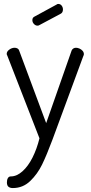

<svg xmlns="http://www.w3.org/2000/svg" viewBox="-20 -721 460 973"><path d="M14 -448Q14 -460 27 -469.5Q40 -479 54 -479Q62 -479 68.5 -475.5Q75 -472 77 -465L214 -97L343 -465Q346 -472 352 -475.5Q358 -479 365 -479Q373 -479 382.5 -475Q392 -471 398.5 -463.5Q405 -456 405 -447Q405 -441 403 -439L248 -19Q247 -15 245 -11Q217 64 193.5 112.5Q170 161 133 196.5Q96 232 45 232Q31 232 23 225.5Q15 219 15 203Q15 190 20 181.5Q25 173 35 173Q65 173 94 147Q123 121 145 77Q167 33 180 -20L17 -439Q14 -444 14 -448ZM170 -591Q160 -591 152 -599.5Q144 -608 144 -619Q144 -632 155 -637L267 -698Q270 -701 275 -701Q286 -701 292.5 -692.5Q299 -684 299 -673Q299 -657 287 -651L180 -594Q176 -591 170 -591Z"/></svg>

Font: Dosis
Style: Regular
Weight: 400
Designer: Edgar Tolentino, Pablo Impallari, Igino Marini
Foundry: Edgar Tolentino, Pablo Impallari, Igino Marini
Version: Version 1.007;Glyphs 3.1.1 (3134)